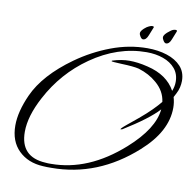

<svg xmlns="http://www.w3.org/2000/svg" viewBox="-88 -844 1007 992"><g transform="rotate(10 416.0 -348.0)"><path d="M245 59Q234 59 223 59Q212 59 201 58Q122 54 73 6Q24 -42 24 -125Q24 -197 65 -288Q117 -403 261 -506Q344 -565 438 -600.5Q532 -636 628 -636Q684 -636 730.5 -621Q777 -606 804.5 -576Q832 -546 832 -500Q832 -484 828 -466.5Q824 -449 815 -432L804 -411Q812 -384 812 -356Q812 -231 684 -117Q488 59 245 59ZM239 39Q436 39 614 -120Q742 -234 752 -337Q700 -280 572 -201L564 -199Q556 -199 590 -227L646 -273Q682 -303 708 -329Q734 -355 751 -376Q744 -432 697 -472Q657 -507 601 -524Q573 -531 509 -533Q456 -535 456 -538Q456 -539 458 -541Q505 -556 548 -556Q568 -556 592 -553Q616 -550 644 -543Q749 -518 791 -441Q801 -465 801 -490Q801 -531 777.5 -559Q754 -587 714.5 -601Q675 -615 627 -615Q476 -615 337 -518Q208 -428 133 -286Q78 -183 78 -101Q78 31 211 38Q218 39 225 39Q232 39 239 39ZM717 -677Q710 -677 703 -687.5Q696 -698 696 -706Q696 -721 725 -742Q739 -754 752.5 -754.5Q766 -755 760 -744L744 -704Q734 -677 717 -677ZM596 -677Q589 -677 582 -687.5Q575 -698 575 -706Q575 -721 604 -742Q624 -754 634 -753Q644 -752 639 -744L623 -704Q613 -677 596 -677Z"/></g></svg>

Font: Alex Brush
Style: Regular
Weight: 400
Designer: Robert E. Leuschke
Foundry: Robert E. Leuschke
Version: Version 1.111; ttfautohint (v1.8.4.7-5d5b)